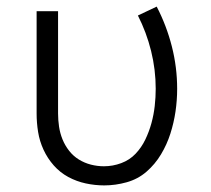

<svg xmlns="http://www.w3.org/2000/svg" viewBox="-20 -554 640 582"><path d="M296 8Q268 8 240 2Q212 -4 187 -17.5Q162 -31 143 -52.5Q124 -74 112 -100Q100 -126 95.5 -154Q91 -182 91 -210V-520H156V-210Q156 -190 159 -170Q162 -150 169.5 -131.5Q177 -113 189.5 -97Q202 -81 219 -70.5Q236 -60 255.5 -55Q275 -50 295 -50Q322 -50 347.5 -59.5Q373 -69 391 -88Q409 -107 420.5 -131Q432 -155 439 -180.5Q446 -206 449 -232.5Q452 -259 452 -285Q452 -343 438 -399.5Q424 -456 398 -507L455 -534Q485 -476 501 -413Q517 -350 517 -285Q517 -250 512 -216Q507 -182 496.5 -149Q486 -116 468 -86Q450 -56 424 -33.5Q398 -11 364 -1.5Q330 8 296 8Z"/></svg>

Font: Iosevka SS04 Light Extended
Style: Regular
Weight: 300
Width: 7
Monospace: yes
Designer: Belleve Invis
Foundry: Belleve Invis
Version: Version 19.0.0; ttfautohint (v1.8.4)